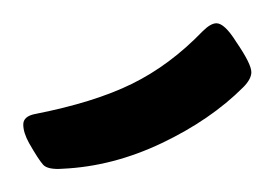

<svg xmlns="http://www.w3.org/2000/svg" viewBox="-20 -648 236 165"><path d="M166 -628Q173 -628 183 -612Q196 -593 196 -586Q196 -580 189 -573Q161 -545 119 -525Q77 -505 34 -503Q21 -502 17 -506.5Q13 -511 5 -525Q0 -534 0 -541Q0 -548 10 -550Q61 -560 93.5 -576Q126 -592 154 -621Q161 -628 166 -628Z"/></svg>

Font: Farsan
Style: Regular
Weight: 400
Version: Version 1.001g;PS 1.001;hotconv 1.0.86;makeotf.lib2.5.63406 